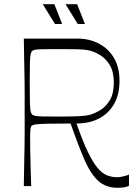

<svg xmlns="http://www.w3.org/2000/svg" viewBox="-20 -883 640 911"><path d="M93 0Q94 -72 95 -118Q96 -164 96.5 -194.5Q97 -225 97 -247.5Q97 -270 97 -293.5Q97 -317 97 -350Q97 -383 97 -406.5Q97 -430 97 -452.5Q97 -475 96.5 -505.5Q96 -536 95 -582Q94 -628 93 -700H347Q403 -700 448.5 -676.5Q494 -653 520.5 -608.5Q547 -564 547 -499Q547 -436 522 -391Q497 -346 451 -321.5Q405 -297 343 -297Q372 -214 396.5 -163Q421 -112 443 -86Q465 -60 488 -51Q511 -42 537 -42Q545 -42 555 -44Q565 -46 574.5 -48.5Q584 -51 592 -55V-1Q583 3 570.5 5.5Q558 8 538 8Q483 8 447 -24Q411 -56 381.5 -123.5Q352 -191 315 -297Q242 -297 204 -296Q166 -295 151 -293Q136 -291 130 -286Q126 -282 124.5 -270.5Q123 -259 123 -224Q123 -203 123.5 -165.5Q124 -128 125.5 -84Q127 -40 128 0ZM253 -330Q319 -330 352 -331.5Q385 -333 405 -338Q428 -344 455 -360Q482 -376 501 -407.5Q520 -439 520 -490Q520 -542 501.5 -573Q483 -604 457.5 -620Q432 -636 409 -642Q395 -646 378.5 -647.5Q362 -649 332.5 -649.5Q303 -650 253 -650Q206 -650 182 -649.5Q158 -649 148.5 -647.5Q139 -646 134 -642Q129 -639 126 -628.5Q123 -618 122 -587.5Q121 -557 121 -490Q121 -425 122 -393.5Q123 -362 126 -352Q129 -342 134 -338Q139 -335 148.5 -333Q158 -331 182 -330.5Q206 -330 253 -330ZM349 -769 291 -863H346L383 -769ZM241 -769 183 -863H238L275 -769Z"/></svg>

Font: Ojuju Light
Style: Regular
Weight: 300
Designer: Chisaokwu Joboson, Mirko Velimirovic
Foundry: Udi Foundry
Version: Version 1.000